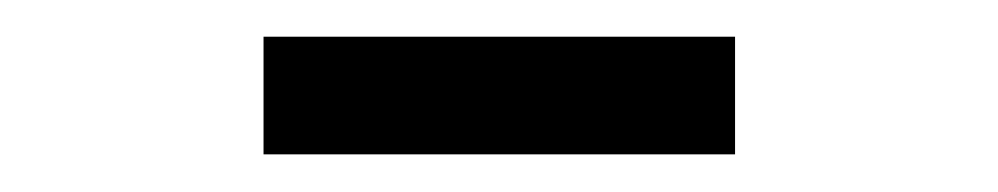

<svg xmlns="http://www.w3.org/2000/svg" viewBox="-20 -922 530 102"><path d="M120 -840H370.5V-902.5H120Z"/></svg>

Font: Eudonet
Style: Regular
Weight: 400
Designer: Mikhail Sharanda
Foundry: Mikhail Sharanda
Version: Version 4.503;Glyphs 3.1.2 (3151)